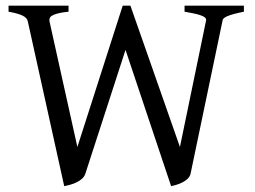

<svg xmlns="http://www.w3.org/2000/svg" viewBox="-20 -635 890 670"><path d="M831.1 -594.2Q809.6 -589.8 795.4 -585.9Q781.2 -582 772.9 -578.4Q764.6 -574.7 761 -571.3Q757.3 -567.9 756.8 -564L645 -28.8Q642.6 -18.6 634.5 -11Q626.5 -3.4 616.2 1.7Q606 6.8 595.2 10Q584.5 13.2 577.1 14.6L418 -460.9L277.8 -28.8Q274.4 -18.6 266.1 -11.2Q257.8 -3.9 247.3 1.2Q236.8 6.3 225.3 9.5Q213.9 12.7 204.1 14.6L77.1 -560.1Q74.7 -572.3 59.6 -580.1Q44.4 -587.9 9.8 -594.2V-615.2H219.2V-594.2Q195.3 -591.8 181.6 -588.1Q168 -584.5 161.1 -580.1Q154.3 -575.7 153.1 -570.6Q151.9 -565.4 152.8 -560.1L250 -122.1L408.2 -615.2H435.1L607.9 -122.1L699.2 -564Q700.2 -569.8 694.8 -574.2Q689.5 -578.6 679.2 -582Q668.9 -585.4 654.8 -588.4Q640.6 -591.3 624 -594.2V-615.2H831.1Z"/></svg>

Font: Gentium Kaktovik
Style: Regular
Weight: 400
Designer: J. Victor Gaultney and Annie Olsen
Foundry: SIL International
Version: Version 1.102; 2013; Maintenance release